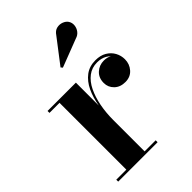

<svg xmlns="http://www.w3.org/2000/svg" viewBox="-208 -793 884 884"><g transform="rotate(-45 234.0 -351.0)"><path d="M204.5 -217Q204.5 -265.5 212 -310.8Q219.5 -356 236.5 -391.8Q253.5 -427.5 281.2 -448.5Q309 -469.5 348.5 -469.5Q380.5 -469.5 402.8 -456.2Q425 -443 436.5 -421.8Q448 -400.5 448 -376.5Q448 -345.5 428.2 -323Q408.5 -300.5 375.5 -300.5Q342 -300.5 321.8 -320.2Q301.5 -340 301.5 -368Q301.5 -401.5 323 -421.2Q344.5 -441 375 -441Q395.5 -441 412 -432Q428.5 -423 437.8 -408.2Q447 -393.5 447 -376.5H435Q435 -397.5 424.2 -416Q413.5 -434.5 393.8 -445.8Q374 -457 347 -457Q312.5 -457 287 -437.5Q261.5 -418 245 -384Q228.5 -350 220.2 -307Q212 -264 212 -217ZM212 -460V-12.5H284V0H27.5V-12.5H93V-447.5H27.5V-460ZM218.5 -551 211.5 -559.5 302 -677.5Q314.5 -696.5 331.5 -700.2Q348.5 -704 364 -698Q379.5 -692 387 -680.5Q395.5 -667.5 394 -651.2Q392.5 -635 382.5 -621.8Q372.5 -608.5 355 -603.5Z"/></g></svg>

Font: Bodoni Moda 18pt SemiBold
Style: Regular
Weight: 600
Designer: Owen Earl
Foundry: indestructible type
Version: Version 2.005